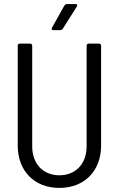

<svg xmlns="http://www.w3.org/2000/svg" viewBox="-20 -914 593 942"><path d="M242 -766H276C281 -766 285 -769 288 -773L357 -882C361 -889 359 -894 351 -894H308C303 -894 299 -891 296 -887L235 -778C231 -771 234 -766 242 -766ZM271 8C394 8 476 -75 476 -200V-690C476 -696 472 -700 466 -700H415C409 -700 405 -696 405 -690V-196C405 -111 352 -54 271 -54C191 -54 138 -111 138 -196V-690C138 -696 134 -700 128 -700H77C71 -700 67 -696 67 -690V-200C67 -75 149 8 271 8Z"/></svg>

Font: Barlow Semi Condensed
Style: Regular
Weight: 400
Width: 4
Designer: Jeremy Tribby
Foundry: Tribby Type
Version: Version 1.422;hotconv 1.0.109;makeotfexe 2.5.65596